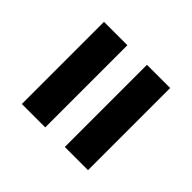

<svg xmlns="http://www.w3.org/2000/svg" viewBox="-66 -647 714 714"><g transform="rotate(-45 291.0 -290.0)"><path d="M75 -341V-464H507V-341ZM75 -116V-238H507V-116Z"/></g></svg>

Font: DM Sans 9pt 36pt ExtraBold
Style: Regular
Weight: 800
Version: Version 4.004;gftools[0.9.30]